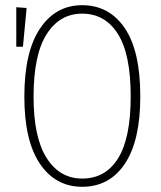

<svg xmlns="http://www.w3.org/2000/svg" viewBox="-20 -713 622 743"><path d="M297.9 -692.9Q402.3 -692.9 462.6 -604.5Q522.9 -516.1 522.9 -339.8Q522.9 -168.9 463.4 -79.6Q403.8 9.8 297.9 9.8Q194.8 9.8 134.5 -79.3Q74.2 -168.5 74.2 -338.9Q74.2 -512.2 134.8 -602.5Q195.3 -692.9 297.9 -692.9ZM43 -685.1 83 -682.1 68.8 -532.2H43ZM297.9 -660.2Q210.9 -660.2 160.4 -580.6Q109.9 -501 109.9 -338.9Q109.9 -180.7 160.6 -101.3Q211.4 -22 297.9 -22Q388.2 -22 437 -100.3Q485.8 -178.7 485.8 -339.8Q485.8 -502.9 436.3 -581.5Q386.7 -660.2 297.9 -660.2Z"/></svg>

Font: Fira Sans Compressed UltraLight
Style: Regular
Weight: 200
Width: 1
Designer: Carrois Corporate & Edenspiekermann AG
Foundry: Carrois Corporate GbR & Edenspiekermann AG
Version: Version 4.203;PS 004.203;hotconv 1.0.88;makeotf.lib2.5.64775